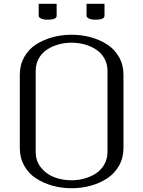

<svg xmlns="http://www.w3.org/2000/svg" viewBox="-20 -973 748 1003"><path d="M432.1 -953.1H525.9V-890.6Q525.9 -870.1 479 -870.1Q457 -870.1 444.6 -876.2Q432.1 -882.3 432.1 -890.6ZM182.1 -953.1H275.9V-890.6Q275.9 -870.1 229 -870.1Q207 -870.1 194.6 -876.2Q182.1 -882.3 182.1 -890.6ZM541.5 -179.2V-603Q541.5 -638.7 525.6 -667.2Q509.8 -695.8 482.9 -713.6Q456.1 -731.4 423.1 -740.7Q390.1 -750 354 -750Q317.9 -750 284.9 -740.7Q252 -731.4 225.1 -713.6Q198.2 -695.8 182.4 -667.2Q166.5 -638.7 166.5 -603V-179.2Q166.5 -131.8 194.3 -97.4Q222.2 -63 263.7 -47.1Q305.2 -31.2 354 -31.2Q389.6 -31.2 422.9 -40.8Q456.1 -50.3 482.7 -68.1Q509.3 -85.9 525.4 -114.7Q541.5 -143.6 541.5 -179.2ZM625 -582.5V-200.2Q625 -148.4 601.8 -107.4Q578.6 -66.4 540 -41.3Q501.5 -16.1 453.6 -2.9Q405.8 10.3 354 10.3Q302.2 10.3 254.6 -2.9Q207 -16.1 168.2 -41.3Q129.4 -66.4 106.4 -107.4Q83.5 -148.4 83.5 -200.2V-582.5Q83.5 -633.8 106.4 -674.8Q129.4 -715.8 168.2 -740.7Q207 -765.6 254.4 -778.6Q301.8 -791.5 354 -791.5Q406.2 -791.5 453.6 -778.6Q501 -765.6 539.8 -740.7Q578.6 -715.8 601.8 -674.8Q625 -633.8 625 -582.5Z"/></svg>

Font: Resagnicto
Style: Regular
Weight: 500
Version: Version 0.9991